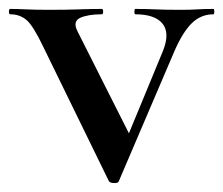

<svg xmlns="http://www.w3.org/2000/svg" viewBox="-32 -406 500 430"><path d="M446 -386Q448 -386 448 -380Q448 -374 446 -374Q418 -374 397.5 -354Q377 -334 358 -290L234 0Q233 4 224 4Q215 4 212 0L64 -303Q42 -349 27 -361.5Q12 -374 -9 -374Q-12 -374 -12 -380Q-12 -386 -9 -386Q7 -386 27 -385Q47 -384 78 -384Q117 -384 144.5 -385Q172 -386 196 -386Q199 -386 199 -380Q199 -374 196 -374Q165 -374 147.5 -366Q130 -358 142 -335L264 -93L221 -21L333 -292Q349 -332 332 -353Q315 -374 271 -374Q269 -374 269 -380Q269 -386 271 -386Q295 -386 316.5 -385Q338 -384 372 -384Q395 -384 410 -385Q425 -386 446 -386Z"/></svg>

Font: Cormorant Light SemiBold
Style: Regular
Weight: 600
Version: Version 4.000